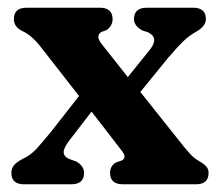

<svg xmlns="http://www.w3.org/2000/svg" viewBox="-20 -478 569 498"><path d="M244 -363.5 311.5 -278 369 -349.5Q393.5 -380 363.5 -394.5L349 -399Q327.5 -411 327.5 -428.5Q327.5 -458 361 -458H481Q514 -458 514 -428.5Q514 -409.5 487.5 -395Q470.5 -385.5 455.2 -370.8Q440 -356 416.5 -328.5L344 -239.5L457 -97.5Q471 -80.5 478.5 -73.2Q486 -66 497.5 -59.5Q509 -53 515 -46.2Q521 -39.5 521 -29.5Q521 0 488 0H299Q265.5 0 265.5 -29.5Q265.5 -47.5 280.5 -56.5L295 -61.5Q310 -68 297 -85.5L217.5 -188.5L162 -116.5Q145.5 -95.5 145.2 -84Q145 -72.5 158.5 -66L178 -59Q198 -47.5 198 -29.5Q198 0 164.5 0H42.5Q9.5 0 9.5 -29.5Q9.5 -40.5 15.8 -48.8Q22 -57 39 -66Q59.5 -75.5 74.8 -92.2Q90 -109 113 -137L185 -229L85.5 -356.5Q72.5 -373 61.5 -382.2Q50.5 -391.5 38 -397.5Q16 -408 16 -428.5Q16 -458 49 -458H238.5Q272 -458 272 -428.5Q272 -411 256.5 -400L244 -395.5Q226 -386 244 -363.5Z"/></svg>

Font: Fraunces 72pt SuperSoft SemiBold
Style: Regular
Weight: 600
Version: Version 1.000;[b76b70a41]